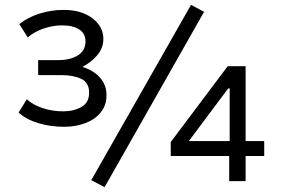

<svg xmlns="http://www.w3.org/2000/svg" viewBox="-20 -750 1174 795"><path d="M246 -225Q189 -225 139 -240Q89 -255 57 -284L91 -339Q116 -316 156 -302.5Q196 -289 242 -289Q285 -289 317 -307Q349 -325 349 -366Q349 -408 316.5 -423.5Q284 -439 233 -439H138V-501H221Q270 -501 302 -520.5Q334 -540 334 -579Q334 -611 308 -628Q282 -645 237 -645Q200 -645 161 -632Q122 -619 95 -595L60 -650Q94 -678 143 -693.5Q192 -709 243 -709Q317 -709 362.5 -674.5Q408 -640 408 -589Q408 -550 381.5 -520Q355 -490 324 -475V-472Q350 -464 372 -448.5Q394 -433 407.5 -410Q421 -387 421 -355Q421 -314 397 -284.5Q373 -255 333 -240Q293 -225 246 -225ZM413 25 358 -4 771 -730 825 -701ZM929 0V-104H687V-162L923 -476H997V-166H1074V-104H997V0ZM931 -166V-384H925L747 -146L742 -166Z"/></svg>

Font: Nunito Sans 6pt
Style: Regular
Weight: 400
Version: Version 3.101;gftools[0.9.27]